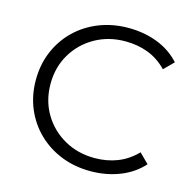

<svg xmlns="http://www.w3.org/2000/svg" viewBox="-104 -811 925 922"><g transform="rotate(15 358.0 -350.0)"><path d="M424 6Q345 6 278.5 -20.5Q212 -47 162.5 -95Q113 -143 85.5 -208Q58 -273 58 -350Q58 -427 85.5 -492Q113 -557 162.5 -605Q212 -653 279 -679.5Q346 -706 425 -706Q502 -706 568.5 -680.5Q635 -655 681 -604L634 -557Q591 -601 539 -620.5Q487 -640 427 -640Q343 -640 276 -602Q209 -564 170 -498.5Q131 -433 131 -350Q131 -267 170 -201.5Q209 -136 276 -98Q343 -60 427 -60Q487 -60 539 -80Q591 -100 634 -144L681 -97Q635 -46 568 -20Q501 6 424 6Z"/></g></svg>

Font: Montserrat
Style: Regular
Weight: 400
Designer: Julieta Ulanovsky
Foundry: Julieta Ulanovsky
Version: Version 9.000; ttfautohint (v1.8.4.7-5d5b)